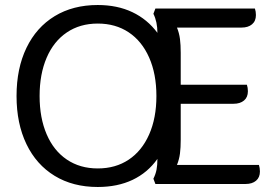

<svg xmlns="http://www.w3.org/2000/svg" viewBox="-20 -734 1087 766"><path d="M592 -21Q601 -39 604.5 -57Q608 -75 608 -100Q569 -45 509 -16.5Q449 12 370 12Q271 12 198 -32.5Q125 -77 85.5 -159Q46 -241 46 -351Q46 -461 85.5 -543Q125 -625 198 -669.5Q271 -714 370 -714Q448 -714 508 -685.5Q568 -657 608 -603Q608 -647 592 -679L600 -700H997Q1001 -688 1001 -674Q1001 -650 985.5 -637Q970 -624 944 -624H686Q695 -602 698 -578.5Q701 -555 701 -523V-396H965Q969 -384 969 -370Q969 -346 953.5 -333Q938 -320 912 -320H701V-177Q701 -145 698 -121.5Q695 -98 686 -76H1013Q1017 -64 1017 -50Q1017 -26 1001.5 -13Q986 0 960 0H600ZM604 -351Q604 -439 575 -504.5Q546 -570 493.5 -605Q441 -640 370 -640Q299 -640 246.5 -604.5Q194 -569 166 -503.5Q138 -438 138 -351Q138 -264 166 -198.5Q194 -133 246.5 -97.5Q299 -62 370 -62Q441 -62 493.5 -97Q546 -132 575 -197.5Q604 -263 604 -351Z"/></svg>

Font: Thasadith
Style: Bold
Weight: 700
Designer: Cadson Demak Co.,Ltd.
Foundry: Cadson Demak Co.,Ltd.
Version: Version 1.000; ttfautohint (v1.6)